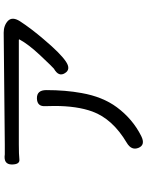

<svg xmlns="http://www.w3.org/2000/svg" viewBox="103 -866 794 1040"><g transform="rotate(-90 500.0 -346.0)"><path d="M283 22Q235 46 219 7Q204 -31 246 -56Q376 -133 416 -243Q446 -326 446 -447Q446 -472 445 -497Q442 -542 487 -543Q532 -544 532 -492Q532 -388 516 -301Q496 -187 439 -110Q375 -24 283 22ZM688 -387Q645 -357 624 -391Q602 -425 648 -451Q653 -454 721 -526Q780 -589 806 -637Q808 -641 803 -641H238Q183 -641 156 -638Q129 -635 129 -680Q130 -725 184 -717Q187 -717 238 -717L843 -723Q882 -723 907 -700Q931 -676 905 -635Q866 -575 807 -506Q732 -417 688 -387Z"/></g></svg>

Font: Resource Han Rounded KR
Style: Regular
Weight: 400
Designer: Cyano Hao (round all glyphs); Ryoko NISHIZUKA 西塚涼子 (kana, bopomofo & ideographs); Paul D. Hunt (Latin, Greek & Cyrillic)
Foundry: Cyano Hao
Version: 0.990